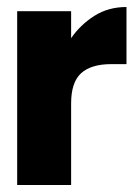

<svg xmlns="http://www.w3.org/2000/svg" viewBox="-20 -528 389 548"><path d="M29 0V-496H183V-419Q209 -457 249 -482.5Q289 -508 341 -508V-345H298Q240 -345 211.5 -319Q183 -293 183 -233V0Z"/></svg>

Font: Rethink Sans ExtraBold
Style: Regular
Weight: 800
Designer: The Rethink Sans project authors (Hans Thiessen). DM Sans designed by Colophon Foundry.
Foundry: Rethink Communications LLC
Version: Version 1.001